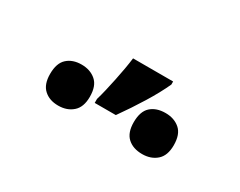

<svg xmlns="http://www.w3.org/2000/svg" viewBox="-43 -995 663 531"><g transform="rotate(30 288.5 -729.5)"><path d="M90.8 -686Q90.8 -720.7 108.2 -736.3Q125.5 -752 153.8 -752Q181.6 -752 199.7 -736.3Q217.8 -720.7 217.8 -686Q217.8 -652.8 199.7 -637Q181.6 -621.1 153.8 -621.1Q125.5 -621.1 108.2 -637Q90.8 -652.8 90.8 -686ZM357.9 -686Q357.9 -720.7 375.2 -736.3Q392.6 -752 421.9 -752Q449.7 -752 467.8 -736.3Q485.8 -720.7 485.8 -686Q485.8 -652.8 467.8 -637Q449.7 -621.1 421.9 -621.1Q392.6 -621.1 375.2 -637Q357.9 -652.8 357.9 -686ZM237.8 -690.9Q242.2 -705.6 246.6 -724.4Q251 -743.2 255.1 -762.9Q259.3 -782.7 262.7 -802.2Q266.1 -821.8 268.1 -837.9H396V-828.1Q380.9 -794.9 356.9 -756.1Q333 -717.3 305.2 -678.2H237.8Z"/></g></svg>

Font: Droid Sans
Style: Bold
Weight: 700
Foundry: Ascender Corporation
Version: Version 1.00 build 112